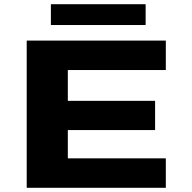

<svg xmlns="http://www.w3.org/2000/svg" viewBox="-20 -893 915 913"><path d="M107 0V-700H768.5V-560H302.5V-413.5H717.5V-274.5H302.5V-140H768.5V0ZM222 -774V-873H672.5V-774Z"/></svg>

Font: Trispace SemiExpanded ExtraBold
Style: Regular
Weight: 800
Width: 6
Designer: Tyler Finck
Foundry: Etcetera Type Company
Version: Version 1.210; ttfautohint (v1.8.3)